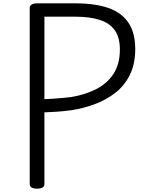

<svg xmlns="http://www.w3.org/2000/svg" viewBox="-20 -1116 879 1150"><path d="M202 14Q158 14 158 -14V-1068Q158 -1082 169.5 -1089Q181 -1096 203 -1096H431Q549 -1096 628.5 -1068.5Q708 -1041 749 -980.5Q790 -920 790 -822Q790 -732 757.5 -667Q725 -602 670 -559.5Q615 -517 547.5 -492Q480 -467 409 -456Q364 -450 322 -447Q280 -444 246 -443V-14Q246 0 235 7Q224 14 202 14ZM246 -522Q268 -523 294.5 -524.5Q321 -526 350 -529Q379 -532 408 -535Q486 -548 552 -580Q618 -612 658 -671Q698 -730 698 -820Q698 -891 668 -934Q638 -977 578.5 -996.5Q519 -1016 431 -1016H246Z"/></svg>

Font: Playwrite FR Moderne
Style: Regular
Weight: 400
Designer: Veronika Burian, José Scaglione
Foundry: TypeTogether
Version: Version 1.002